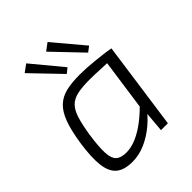

<svg xmlns="http://www.w3.org/2000/svg" viewBox="-208 -853 986 986"><g transform="rotate(-45 285.0 -360.0)"><path d="M303 -497Q327 -497 354 -495.5Q381 -494 408 -491Q435 -488 462 -485Q489 -482 514 -477L486 -437Q431 -439 390 -441Q349 -443 321 -443Q267 -443 232.5 -435.5Q198 -428 177 -407Q156 -386 143.5 -345.5Q131 -305 121 -241Q110 -165 112 -122Q114 -79 132.5 -61.5Q151 -44 190 -44Q225 -44 263 -60Q301 -76 342 -107Q383 -138 424 -182L435 -146Q404 -100 362 -64.5Q320 -29 273.5 -8.5Q227 12 179 12Q120 12 89 -13.5Q58 -39 51 -96Q44 -153 58 -247Q70 -326 88.5 -375.5Q107 -425 135.5 -451.5Q164 -478 205 -487.5Q246 -497 303 -497ZM450 -477H514L447 0H397L407 -117L400 -124ZM305 -732 443 -568 414 -546 265 -702ZM150 -732 286 -568 259 -546 109 -702Z"/></g></svg>

Font: Exo 2 Light
Style: Italic
Weight: 300
Italic angle: -8°
Designer: Natanael Gama
Foundry: Natanael Gama
Version: Version 2.010